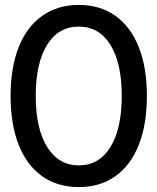

<svg xmlns="http://www.w3.org/2000/svg" viewBox="-20 -746 639 779"><path d="M576 -357Q576 -241 543 -158Q510 -75 448 -31Q386 13 300 13Q213 13 151 -31Q89 -75 56 -158Q23 -241 23 -357Q23 -472 56 -555Q89 -638 151.5 -682Q214 -726 300 -726Q386 -726 448 -682Q510 -638 543 -555Q576 -472 576 -357ZM300 -75Q382 -75 428 -149.5Q474 -224 474 -357Q474 -490 428 -564Q382 -638 300 -638Q217 -638 171 -564Q125 -490 125 -357Q125 -224 171.5 -149.5Q218 -75 300 -75Z"/></svg>

Font: Non Bureau
Style: Regular
Weight: 400
Designer: Jona Saucedo
Foundry: Non Foundry
Version: Version 1.000; ttfautohint (v1.8.4)